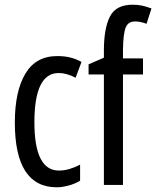

<svg xmlns="http://www.w3.org/2000/svg" viewBox="-20 -785 663 815"><path d="M221 10Q43 10 43 -265Q43 -397 87.5 -472Q132 -547 223 -547Q255 -547 280 -540.5Q305 -534 326 -522L301 -455Q263 -475 229 -475Q126 -475 126 -266Q126 -61 230 -61Q252 -61 274.5 -67.5Q297 -74 320 -86V-18Q299 -5 271.5 2.5Q244 10 221 10Z M587 -469H502V0H421V-469H356V-512L421 -540V-571Q421 -664 446.5 -714.5Q472 -765 543 -765Q565 -765 583.5 -761Q602 -757 623 -749L602 -684Q589 -689 576.5 -691.5Q564 -694 553 -694Q524 -694 513.5 -668Q503 -642 502 -574V-537H587Z"/></svg>

Font: Noto Sans Khmer ExtraCondensed
Style: Regular
Weight: 400
Width: 2
Designer: Danh Hong and the Monotype Design Team
Foundry: Monotype Imaging Inc.
Version: Version 2.004; ttfautohint (v1.8.4.7-5d5b)